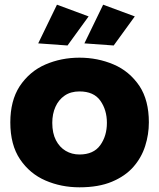

<svg xmlns="http://www.w3.org/2000/svg" viewBox="-20 -793 678 819"><path d="M319 6Q241 6 174 -23Q107 -52 65.5 -113.5Q24 -175 24 -271Q24 -363 63.5 -424.5Q106 -488.5 173.5 -517.8Q241 -547 319 -547Q396.5 -547 464.2 -518.2Q532 -489.5 575 -426Q615 -365 615 -271Q615 -219.5 599.2 -170Q583.5 -120.5 548.8 -81Q514 -41.5 457.2 -17.8Q400.5 6 319 6ZM268 -599 143 -608 223 -773 358 -723ZM319 -134Q379 -134 407.5 -173.5Q436 -213 436 -269Q436 -324 408 -363.5Q380 -403 319 -403Q281.5 -403 255.8 -385.2Q230 -367.5 216.5 -337.2Q203 -307 203 -269Q203 -225 218.5 -195Q234 -165 260.2 -149.5Q286.5 -134 319 -134ZM465 -599 340 -608 420 -773 555 -723Z"/></svg>

Font: Argentum Novus
Style: Bold
Weight: 700
Designer: Julieta Ulanovsky (font) & Cristiano Sobral (main changes)
Foundry: Julieta Ulanovsky (font) & Cristiano Sobral (main changes)
Version: Version 3.00;November 27, 2020;FontCreator 13.0.0.2655 64-bi